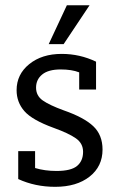

<svg xmlns="http://www.w3.org/2000/svg" viewBox="-20 -699 447 731"><path d="M190.1 12.3Q113.6 12.3 49.4 -17.3V-123.5H113.6V-59.3Q150.6 -48.1 195.1 -48.1Q250.6 -48.1 273.5 -67.3Q296.3 -86.4 296.3 -121Q296.3 -153.1 269.1 -172.2Q242 -191.4 184 -212.3Q102.5 -242 72.8 -275.9Q43.2 -309.9 43.2 -355.6Q43.2 -416 91.4 -454.9Q139.5 -493.8 214.8 -493.8Q284 -493.8 345.7 -464.2V-358H281.5V-423.5Q253.1 -434.6 211.1 -434.6Q164.2 -434.6 140.7 -415.4Q117.3 -396.3 117.3 -365.4Q117.3 -334.6 142.6 -316.7Q167.9 -298.8 222.2 -279Q300 -251.9 335.2 -218.5Q370.4 -185.2 370.4 -129.6Q370.4 -65.4 321 -26.5Q271.6 12.3 190.1 12.3ZM234.6 -679H321L222.2 -530.9H165.4Z"/></svg>

Font: Slabo 27px
Style: Regular
Weight: 400
Version: Version 1.02 Build 003a